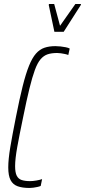

<svg xmlns="http://www.w3.org/2000/svg" viewBox="-20 -925 422 953"><path d="M127 8Q91 8 67.5 -0.5Q44 -9 32.5 -31Q21 -53 21 -94Q21 -134 31 -194Q41 -254 59 -344Q77 -435 92.5 -497Q108 -559 124 -598.5Q140 -638 158.5 -659Q177 -680 200.5 -688Q224 -696 255 -696Q267 -696 280.5 -694.5Q294 -693 306.5 -690.5Q319 -688 326 -684L319 -652Q312 -655 302 -657Q292 -659 282.5 -660.5Q273 -662 264 -662Q236 -662 216.5 -655.5Q197 -649 181.5 -631Q166 -613 153 -577.5Q140 -542 126 -485Q112 -428 95 -344Q76 -253 65.5 -194.5Q55 -136 55 -100Q55 -69 63 -53Q71 -37 87.5 -31.5Q104 -26 129 -26Q143 -26 160.5 -29Q178 -32 189 -36L182 -2Q175 1 165.5 3Q156 5 146 6.5Q136 8 127 8ZM250 -767 222 -900 223 -905H249L278 -797L354 -905H382L381 -900L296 -767Z"/></svg>

Font: Saira UltraCondensed Thin
Style: Italic
Weight: 250
Width: 1
Italic angle: -12°
Designer: Hector Gatti with collaboration of the Omnibus-Type team
Foundry: Omnibus-Type
Version: Version 1.101